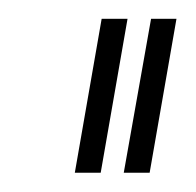

<svg xmlns="http://www.w3.org/2000/svg" viewBox="-20 -695 208 204"><path d="M111.5 -511.5H139L167.5 -675H140.5ZM59.5 -511.5H87L115.5 -675H88Z"/></svg>

Font: Anybody Condensed ExtraLight
Style: Italic
Weight: 250
Width: 3
Italic angle: -10°
Version: Version 1.113;gftools[0.9.25]